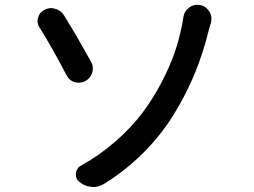

<svg xmlns="http://www.w3.org/2000/svg" viewBox="-20 -751 1040 787"><path d="M404.3 3.9Q384.8 15.6 362.3 15.6Q357.4 15.6 353.5 14.6Q326.2 12.7 304.7 -5.9Q291 -17.6 291 -35.2Q291 -38.1 291 -41Q293.9 -62.5 313.5 -73.2Q389.6 -115.2 454.6 -172.4Q519.5 -229.5 563.5 -288.1Q607.4 -346.7 641.6 -412.1Q675.8 -477.5 694.8 -532.7Q713.9 -587.9 724.6 -641.6Q728.5 -659.2 731.4 -678.7Q734.4 -704.1 754.9 -719.7Q770.5 -731.4 788.1 -731.4Q793.9 -731.4 799.8 -730.5Q824.2 -725.6 837.9 -704.1Q846.7 -689.5 846.7 -673.8Q846.7 -666 844.7 -658.2Q837.9 -633.8 835.9 -627.9Q813.5 -536.1 779.3 -452.1Q745.1 -368.2 693.8 -284.2Q642.6 -200.2 568.8 -126Q495.1 -51.8 404.3 3.9ZM142.6 -637.7Q133.8 -650.4 133.8 -665Q133.8 -670.9 135.7 -677.7Q141.6 -700.2 161.1 -710Q174.8 -717.8 189.5 -717.8Q197.3 -717.8 206.1 -714.8Q229.5 -709 242.2 -688.5Q289.1 -613.3 352.5 -499Q360.4 -485.4 360.4 -471.7Q360.4 -462.9 358.4 -454.1Q351.6 -430.7 330.1 -418.9Q317.4 -412.1 302.7 -412.1Q294.9 -412.1 286.1 -414.1Q263.7 -420.9 252.9 -442.4Q194.3 -554.7 142.6 -637.7Z"/></svg>

Font: Gen Jyuu GothicX Medium
Style: Regular
Weight: 500
Designer: Ryoko NISHIZUKA (kana &amp; ideographs); Paul D. Hunt (Latin, Greek &amp; Cyrillic); Wenlong ZHANG (bopomofo); Sandoll C
Version: Version 1.058.20140828